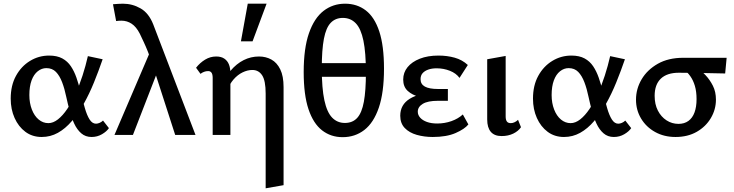

<svg xmlns="http://www.w3.org/2000/svg" viewBox="-20 -731 3976 1040"><path d="M206 11Q155 11 117.5 -17Q80 -45 59 -92Q38 -139 38 -197Q38 -268 66.5 -320Q95 -372 142.5 -401Q190 -430 246 -430Q289 -430 317.5 -414.5Q346 -399 364 -372Q382 -345 394 -310.5Q406 -276 415 -239Q428 -186 439.5 -146Q451 -106 465.5 -83.5Q480 -61 500 -61Q509 -61 519.5 -65.5Q530 -70 538 -78L570 -37Q558 -19 532.5 -4Q507 11 476 11Q443 11 420 -9Q397 -29 382 -61.5Q367 -94 357 -131.5Q347 -169 339 -206Q330 -250 316.5 -285.5Q303 -321 283 -341.5Q263 -362 231 -362Q206 -362 184.5 -345Q163 -328 151 -295.5Q139 -263 139 -216Q139 -173 152.5 -138Q166 -103 189.5 -83.5Q213 -64 242 -64Q268 -64 294 -84.5Q320 -105 344 -140.5Q368 -176 389 -222.5Q410 -269 427 -321.5Q444 -374 456 -427L536 -410Q514 -346 489 -284.5Q464 -223 434 -169.5Q404 -116 369 -75Q334 -34 293.5 -11.5Q253 11 206 11Z M929 0 804 -387Q793 -421 781.5 -450Q770 -479 758.5 -503.5Q747 -528 737 -549Q718 -586 693 -602.5Q668 -619 638 -619Q630 -619 623 -618.5Q616 -618 609 -617L592 -708Q606 -709 619.5 -710Q633 -711 646 -711Q697 -711 741.5 -685.5Q786 -660 810 -599L1039 0ZM600 0 800 -467 840 -361 700 0Z M1419 289V-224Q1419 -294 1400 -323Q1381 -352 1347 -352Q1321 -352 1294 -339Q1267 -326 1244.5 -300Q1222 -274 1209 -234L1169 -251Q1196 -309 1228.5 -347.5Q1261 -386 1300 -405.5Q1339 -425 1383 -425Q1420 -425 1450 -408.5Q1480 -392 1498 -355.5Q1516 -319 1516 -259V272ZM1132 0V-310Q1132 -319 1130 -327.5Q1128 -336 1122.5 -341Q1117 -346 1108 -346Q1096 -346 1085.5 -342Q1075 -338 1066 -331L1042 -364Q1063 -391 1091 -408Q1119 -425 1151 -425Q1178 -425 1195 -413.5Q1212 -402 1220 -382Q1228 -362 1228 -334V0ZM1285 -507 1322 -711H1424L1348 -507Z M1836 12Q1772 12 1724.5 -25Q1677 -62 1651 -139.5Q1625 -217 1625 -341Q1625 -469 1653.5 -551Q1682 -633 1732.5 -672Q1783 -711 1849 -711Q1914 -711 1961.5 -674.5Q2009 -638 2034.5 -560.5Q2060 -483 2060 -359Q2060 -230 2032 -148Q2004 -66 1953.5 -27Q1903 12 1836 12ZM1848 -65Q1890 -65 1915 -92.5Q1940 -120 1951 -180Q1962 -240 1962 -338Q1962 -446 1948.5 -511Q1935 -576 1907 -605Q1879 -634 1837 -634Q1797 -634 1771.5 -607.5Q1746 -581 1734.5 -521Q1723 -461 1723 -361Q1723 -253 1737 -188Q1751 -123 1779 -94Q1807 -65 1848 -65ZM1684 -315V-389H1987V-315Z M2324 11Q2278 11 2237.5 -0.5Q2197 -12 2172.5 -37.5Q2148 -63 2148 -104Q2148 -164 2199.5 -196Q2251 -228 2340 -228V-196Q2292 -196 2252.5 -206Q2213 -216 2188.5 -238.5Q2164 -261 2164 -300Q2164 -338 2187.5 -367Q2211 -396 2254 -413Q2297 -430 2355 -430Q2402 -430 2443 -418.5Q2484 -407 2514 -379L2469 -309Q2451 -334 2417 -347.5Q2383 -361 2345 -361Q2319 -361 2299.5 -354Q2280 -347 2269 -334.5Q2258 -322 2258 -302Q2258 -275 2281.5 -262Q2305 -249 2352 -249H2406V-185H2352Q2297 -185 2270 -168.5Q2243 -152 2243 -126Q2243 -108 2256 -93.5Q2269 -79 2292.5 -70.5Q2316 -62 2348 -62Q2389 -62 2425.5 -75Q2462 -88 2487 -111L2517 -57Q2497 -32 2448 -10.5Q2399 11 2324 11Z M2697 6Q2658 6 2638.5 -17Q2619 -40 2619 -84V-410L2719 -428V-100Q2719 -82 2725.5 -73Q2732 -64 2747 -64Q2757 -64 2767.5 -69Q2778 -74 2786 -82L2802 -42Q2788 -21 2760.5 -7.5Q2733 6 2697 6Z M3035 11Q2984 11 2946.5 -17Q2909 -45 2888 -92Q2867 -139 2867 -197Q2867 -268 2895.5 -320Q2924 -372 2971.5 -401Q3019 -430 3075 -430Q3118 -430 3146.5 -414.5Q3175 -399 3193 -372Q3211 -345 3223 -310.5Q3235 -276 3244 -239Q3257 -186 3268.5 -146Q3280 -106 3294.5 -83.5Q3309 -61 3329 -61Q3338 -61 3348.5 -65.5Q3359 -70 3367 -78L3399 -37Q3387 -19 3361.5 -4Q3336 11 3305 11Q3272 11 3249 -9Q3226 -29 3211 -61.5Q3196 -94 3186 -131.5Q3176 -169 3168 -206Q3159 -250 3145.5 -285.5Q3132 -321 3112 -341.5Q3092 -362 3060 -362Q3035 -362 3013.5 -345Q2992 -328 2980 -295.5Q2968 -263 2968 -216Q2968 -173 2981.5 -138Q2995 -103 3018.5 -83.5Q3042 -64 3071 -64Q3097 -64 3123 -84.5Q3149 -105 3173 -140.5Q3197 -176 3218 -222.5Q3239 -269 3256 -321.5Q3273 -374 3285 -427L3365 -410Q3343 -346 3318 -284.5Q3293 -223 3263 -169.5Q3233 -116 3198 -75Q3163 -34 3122.5 -11.5Q3082 11 3035 11Z M3639 11Q3577 11 3528.5 -16Q3480 -43 3452.5 -89Q3425 -135 3425 -191Q3425 -250 3455.5 -301.5Q3486 -353 3543 -385.5Q3600 -418 3681 -418H3916L3908 -333Q3846 -334 3786.5 -335.5Q3727 -337 3657 -337Q3593 -337 3559.5 -305Q3526 -273 3526 -212Q3526 -166 3543.5 -132Q3561 -98 3590.5 -79Q3620 -60 3655 -60Q3687 -60 3709 -76Q3731 -92 3742 -122Q3753 -152 3753 -194Q3753 -235 3744 -265.5Q3735 -296 3719 -318.5Q3703 -341 3681 -357L3756 -366Q3778 -349 3801.5 -324Q3825 -299 3841.5 -266.5Q3858 -234 3858 -191Q3858 -138 3830.5 -91.5Q3803 -45 3754 -17Q3705 11 3639 11Z"/></svg>

Font: Ysabeau Office SemiBold
Style: Regular
Weight: 600
Designer: Christian Thalmann (Catharsis Fonts)
Version: Version 2.001;gftools[0.9.30]; featfreeze: tnum,lnum,ss02